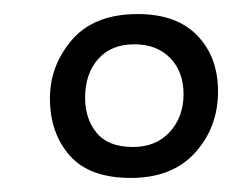

<svg xmlns="http://www.w3.org/2000/svg" viewBox="-20 -802 340 273"><path d="M166 -549Q107 -549 79 -581Q51 -613 51 -662Q51 -709 82.5 -745.5Q114 -782 176 -782Q231 -782 260.5 -751.5Q290 -721 290 -672Q290 -621 257.5 -585Q225 -549 166 -549ZM169 -593Q202 -593 221.5 -614.5Q241 -636 241 -668Q241 -700 222 -719.5Q203 -739 171 -739Q138 -739 119.5 -718Q101 -697 101 -663Q101 -633 117.5 -613Q134 -593 169 -593Z"/></svg>

Font: Literata 36pt
Style: Italic
Weight: 400
Italic angle: -2°
Designer: Latin by Veronika Burian and Jose Scaglione. Greek by Irene Vlachou. Cyrillic by Vera Evstafieva
Foundry: TypeTogether
Version: Version 3.002